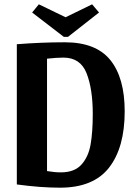

<svg xmlns="http://www.w3.org/2000/svg" viewBox="-20 -860 628 890"><path d="M280 -664Q425 -664 491.5 -581.5Q558 -499 558 -344Q558 -176 485.5 -83Q413 10 258 10Q168 10 58 -5V-655Q173 -664 280 -664ZM410 -332Q410 -447 381.5 -520Q353 -593 274 -593Q243 -593 198 -588V-67Q233 -61 262 -61Q325 -61 357.5 -97Q390 -133 400 -190.5Q410 -248 410 -332ZM276 -689 129 -802 160 -840 284 -780 407 -840 439 -802 295 -689Z"/></svg>

Font: Sansita Medium
Style: Regular
Weight: 500
Designer: Pablo Cosgaya
Foundry: Omnibus-Type
Version: Version 1.006